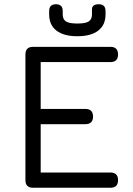

<svg xmlns="http://www.w3.org/2000/svg" viewBox="-20 -886 627 906"><path d="M212 -818V-834Q212 -866 244 -866Q276 -866 276 -834V-818Q276 -795 291 -785Q306 -775 345 -775Q384 -775 399 -785Q414 -795 414 -818V-842Q414 -866 446 -866Q478 -866 478 -834V-818Q478 -768 443.5 -741.5Q409 -715 345 -715Q281 -715 246.5 -741.5Q212 -768 212 -818ZM136 0Q100 0 100 -36V-629Q100 -665 136 -665H501Q537 -665 537 -629Q537 -593 501 -593H172V-372H383Q419 -372 419 -336Q419 -300 383 -300H172V-72H501Q537 -72 537 -36Q537 0 501 0Z"/></svg>

Font: Jura SemiBold
Style: Regular
Weight: 600
Designer: Daniel Johnson, Alexei Vanyashin
Foundry: Daniel Johnson
Version: Version 5.103